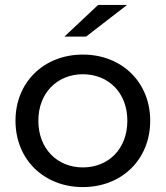

<svg xmlns="http://www.w3.org/2000/svg" viewBox="-20 -756 674 781"><path d="M317 5C475 5 591 -107 591 -265C591 -422 475 -534 317 -534C159 -534 43 -422 43 -265C43 -107 159 5 317 5ZM317 -75C214 -75 136 -150 136 -265C136 -379 214 -454 317 -454C421 -454 498 -379 498 -265C498 -150 421 -75 317 -75ZM330 -607 497 -736H379L242 -607Z"/></svg>

Font: Montserrat-Alt1 Med
Style: Regular
Weight: 500
Designer: Differentunic
Foundry: Differentunic
Version: Version 7.222